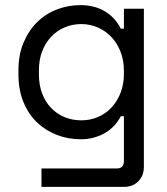

<svg xmlns="http://www.w3.org/2000/svg" viewBox="-20 -530 652 750"><path d="M464 -76H452Q428 -31 386.5 -8.5Q345 14 296 14Q246 14 202 -3Q158 -20 124.5 -52Q91 -84 71.5 -131.5Q52 -179 52 -240V-256Q52 -316 72 -363.5Q92 -411 125 -443.5Q158 -476 202 -493Q246 -510 294 -510Q348 -510 388.5 -486.5Q429 -463 452 -418H464V-496H542V122Q542 156 520.5 178Q499 200 465 200H142V128H437Q464 128 464 98ZM298 -60Q333 -60 363 -73Q393 -86 415.5 -110Q438 -134 451 -167.5Q464 -201 464 -242V-254Q464 -294 451 -327.5Q438 -361 415.5 -385Q393 -409 362.5 -422.5Q332 -436 298 -436Q263 -436 232.5 -423Q202 -410 179.5 -386Q157 -362 144.5 -329Q132 -296 132 -256V-240Q132 -198 144.5 -165Q157 -132 179.5 -108.5Q202 -85 232 -72.5Q262 -60 298 -60Z"/></svg>

Font: Space Mono
Style: Regular
Weight: 400
Monospace: yes
Designer: Colophon Foundry / Benjamin Critton
Foundry: Colophon Foundry
Version: Version 1.000;PS 1.003;hotconv 1.0.81;makeotf.lib2.5.63406